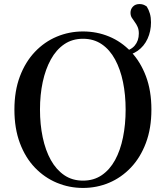

<svg xmlns="http://www.w3.org/2000/svg" viewBox="-20 -908 817 946"><path d="M389 18Q321 18 260 -7.5Q199 -33 152 -82Q105 -131 78 -203Q51 -275 51 -368Q51 -460 78 -531.5Q105 -603 152 -652.5Q199 -702 260 -727.5Q321 -753 389 -753Q457 -753 517.5 -728Q578 -703 625 -653.5Q672 -604 699 -532.5Q726 -461 726 -368Q726 -276 699 -204Q672 -132 625 -82.5Q578 -33 517.5 -7.5Q457 18 389 18ZM389 -18Q442 -18 481.5 -45Q521 -72 547 -119.5Q573 -167 586 -231Q599 -295 599 -368Q599 -441 586 -504Q573 -567 547 -615Q521 -663 481.5 -690Q442 -717 389 -717Q336 -717 296.5 -690Q257 -663 230.5 -615Q204 -567 190.5 -504Q177 -441 177 -368Q177 -295 190.5 -231Q204 -167 230.5 -119.5Q257 -72 296.5 -45Q336 -18 389 -18ZM581 -631V-653Q623 -659 643.5 -683Q664 -707 664 -743Q664 -762 658 -775.5Q652 -789 644 -799.5Q636 -810 629.5 -820.5Q623 -831 623 -845Q623 -863 635 -875.5Q647 -888 667 -888Q677 -888 685 -885.5Q693 -883 703 -876Q713 -860 718.5 -841Q724 -822 724 -798Q724 -754 707 -717Q690 -680 658 -657.5Q626 -635 581 -631Z"/></svg>

Font: Noto Serif KR SemiBold
Style: Regular
Weight: 600
Designer: Ryoko NISHIZUKA 西塚涼子 (kana & ideographs); Frank Grießhammer (Latin, Greek & Cyrillic); Wenlong ZHANG 张文龙 (bopomofo); San
Foundry: Adobe
Version: Version 2.003-H1;hotconv 1.1.1;makeotfexe 2.6.0